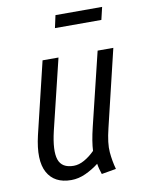

<svg xmlns="http://www.w3.org/2000/svg" viewBox="-82 -763 626 831"><g transform="rotate(-10 231.5 -347.5)"><path d="M164 10Q90 10 60 -44.5Q30 -99 55 -206L131 -522H201L126 -213Q106 -128 119.5 -88.5Q133 -49 185 -49Q208 -49 232 -62.5Q256 -76 278 -98Q279 -118 283 -143Q287 -168 295 -201L373 -522H442L361 -184Q345 -119 348.5 -79.5Q352 -40 362 -4L298 7Q294 -5 291 -16Q288 -27 286 -40Q259 -19 227.5 -4.5Q196 10 164 10ZM208 -650 220 -705H425L412 -650Z"/></g></svg>

Font: Ubuntu Sans Condensed
Style: Italic
Weight: 400
Width: 3
Italic angle: -13.5°
Designer: Dalton Maag Ltd
Foundry: Dalton Maag Ltd
Version: Version 1.006; ttfautohint (v1.8.4.7-5d5b)